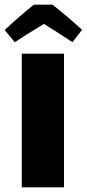

<svg xmlns="http://www.w3.org/2000/svg" viewBox="-42 -799 370 819"><path d="M51 -570H231V0H51ZM308 -672 267 -619Q193 -668 145 -697Q70 -651 21 -619L-22 -671Q32 -722 102 -779H182Q241 -733 308 -672Z"/></svg>

Font: Lalezar
Style: Regular
Weight: 400
Designer: Borna Izadpanah
Foundry: Borna Izadpanah
Version: Version 1.003